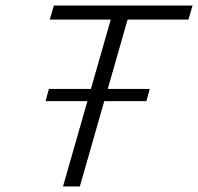

<svg xmlns="http://www.w3.org/2000/svg" viewBox="-20 -675 717 695"><path d="M145 -309 157 -353H522L510 -309ZM390 -636H451L269 0H208ZM160 -604 175 -655H677L662 -604Z"/></svg>

Font: Intel One Mono Light
Style: Italic
Weight: 300
Italic angle: -16°
Monospace: yes
Designer: Fred Shallcrass
Foundry: Frere-Jones Type LLC
Version: Version 1.004